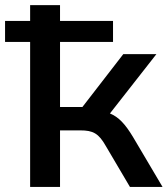

<svg xmlns="http://www.w3.org/2000/svg" viewBox="-42 -739 663 759"><path d="M195.3 0V-223.6H274.9C326.2 -223.6 348.1 -211.9 377 -160.6L471.7 0H600.6L483.9 -197.3C453.1 -248.5 427.2 -276.4 392.6 -290.5L576.2 -524.9H445.3L283.7 -315.9H195.3V-573.2H404.8V-656.2H195.3V-718.8H77.1V-656.2H-22V-573.2H77.1V0Z"/></svg>

Font: Winston Medium
Style: Regular
Weight: 500
Designer: Vernon Adams, Kim Jin-seong, David Berlow, Cristiano Sobral
Foundry: The Winston Project Authors
Version: Version 3.004